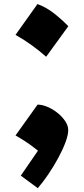

<svg xmlns="http://www.w3.org/2000/svg" viewBox="-20 -769 424 973"><path d="M169.9 -748.5Q214.8 -731.9 253.9 -701.2Q293 -670.4 326.2 -636.2L213.9 -481.4Q180.2 -511.2 141.8 -539.1Q103.5 -566.9 58.6 -592.3ZM170.4 -238.8Q193.8 -238.8 220.9 -227.3Q248 -215.8 271.7 -196.8Q295.4 -177.7 310.5 -155Q325.7 -132.3 325.7 -109.9Q325.7 -85 311.8 -47.6Q297.9 -10.3 274.9 32Q252 74.2 224.9 114.3Q197.8 154.3 171.4 184.6L85.4 121.1L172.4 -5.4Q139.6 -31.7 111.6 -50.3Q83.5 -68.8 58.6 -82.5Z"/></svg>

Font: Pinar-DS1-FD Black
Style: Regular
Weight: 900
Designer: Amin Abedi
Version: Version 2.000